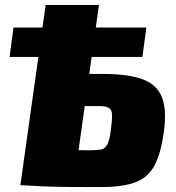

<svg xmlns="http://www.w3.org/2000/svg" viewBox="-20 -754 718 782"><path d="M397 -453Q501 -453 560 -431.5Q619 -410 639.5 -358Q660 -306 647 -215Q635 -127 608.5 -78.5Q582 -30 530 -11Q478 8 389 8Q313 8 257 7.5Q201 7 155.5 5Q110 3 63 0L96 -145Q121 -144 189.5 -143Q258 -142 346 -142Q375 -142 391.5 -145Q408 -148 417.5 -166.5Q427 -185 432 -229Q437 -266 436.5 -286Q436 -306 424 -314Q412 -322 381 -322H127L146 -453ZM383 -734 280 0H63L166 -734ZM19 -522 35 -642H576L560 -522Z"/></svg>

Font: Exo 2 Black
Style: Italic
Weight: 900
Italic angle: -8°
Designer: Natanael Gama
Foundry: Natanael Gama
Version: Version 2.010